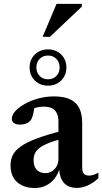

<svg xmlns="http://www.w3.org/2000/svg" viewBox="-20 -934 515 966"><path d="M299 -277.5 303 -238.5Q255 -226.5 224.8 -214.2Q194.5 -202 178 -189Q161.5 -176 155.2 -161.2Q149 -146.5 149 -128.5Q149 -95 165.5 -79Q182 -63 207 -63Q226 -63 241.2 -72.5Q256.5 -82 265.2 -98.2Q274 -114.5 274 -134.5V-326.5Q274 -359 256.5 -378.2Q239 -397.5 200.5 -397.5Q185 -397.5 167.5 -394Q150 -390.5 135.5 -384L155.5 -413.5Q153 -389.5 149.5 -372.2Q146 -355 142 -343.8Q138 -332.5 132 -326.5Q124.5 -317.5 110.5 -312.2Q96.5 -307 81.5 -307Q61.5 -307 50.5 -314.8Q39.5 -322.5 39.5 -336.5Q39.5 -356 57.8 -375.8Q76 -395.5 106.5 -412.2Q137 -429 174.5 -439Q212 -449 251 -449Q304.5 -449 335.8 -432.8Q367 -416.5 380.2 -387Q393.5 -357.5 393.5 -317V-90.5Q393.5 -77 397.2 -68Q401 -59 408.8 -54.8Q416.5 -50.5 427.5 -50.5Q438.5 -50.5 450.5 -54.2Q462.5 -58 475 -65.5V-37.5Q449.5 -13.5 421.5 -1Q393.5 11.5 368 11.5Q337 11.5 317 -1Q297 -13.5 287.5 -36.2Q278 -59 277.5 -90L281.5 -92.5Q273 -59 254.5 -35.8Q236 -12.5 210.8 -0.2Q185.5 12 155 12Q101 12 67 -17Q33 -46 33 -102.5Q33 -130.5 44.2 -153.5Q55.5 -176.5 84.2 -197Q113 -217.5 165.2 -237.2Q217.5 -257 299 -277.5ZM221.5 -685.5Q261.5 -685.5 287.8 -659.8Q314 -634 314 -594.5Q314 -555 287.8 -529Q261.5 -503 221.5 -503Q181.5 -503 155.2 -529Q129 -555 129 -594.5Q129 -634 155.2 -659.8Q181.5 -685.5 221.5 -685.5ZM221.5 -535Q247 -535 263.5 -551.8Q280 -568.5 280 -594.5Q280 -621 263.5 -637.8Q247 -654.5 221.5 -654.5Q196 -654.5 179.5 -637.8Q163 -621 163 -594.5Q163 -568.5 179.5 -551.8Q196 -535 221.5 -535ZM194.5 -749 264.5 -914.5H391.5V-900.5L231.5 -749Z"/></svg>

Font: Newsreader 24pt SemiBold
Style: Regular
Weight: 600
Designer: Hugues Gentile
Foundry: Production Type
Version: Version 1.003